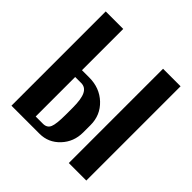

<svg xmlns="http://www.w3.org/2000/svg" viewBox="-181 -853 1007 1007"><g transform="rotate(45 322.5 -349.5)"><path d="M174.8 -393.1H229Q306.2 -393.1 358.2 -344Q410.2 -294.9 410.2 -221.2V-167Q410.2 -97.2 364.5 -48.6Q318.8 0 252.9 0H44.9V-699.2H174.8ZM470.2 -699.2H600.1V0H470.2ZM279.8 -168V-220.2Q279.8 -284.2 265.1 -313.5Q250.5 -342.8 219.2 -342.8H174.8V-49.8H229Q258.8 -49.8 269.3 -74.2Q279.8 -98.6 279.8 -168Z"/></g></svg>

Font: Moniqa Black Paragraph
Style: Regular
Weight: 900
Designer: Rajesh Rajput
Foundry: Rajesh Rajput
Version: Version 1.000